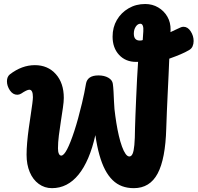

<svg xmlns="http://www.w3.org/2000/svg" viewBox="-20 -936 997 969"><path d="M242.3 13.6Q204.8 13.6 175.5 -7.9Q146.2 -29.3 130.2 -67.2Q114.1 -105.1 114.1 -155.1Q114.1 -182.9 117.1 -217.3Q120.1 -251.8 125.1 -287.9Q130.1 -324.1 135.1 -356.5Q140.1 -388.9 143.1 -412.7Q146.1 -436.4 146.1 -445.7Q146.1 -464.3 141.6 -473.8Q137.1 -483.2 128 -483.2Q116 -483.2 86.8 -463.6Q77.4 -457.8 67.3 -457.8Q44.8 -457.8 29.9 -480Q15.1 -502.2 15.1 -525.8Q15.1 -548.8 30 -560.9Q90.6 -607.2 155.8 -607.2Q221.4 -607.2 261.7 -562Q302 -516.8 302 -441.9Q302 -423.1 297.5 -392Q293 -360.9 287.3 -324.5Q281.6 -288.1 277.1 -252.5Q272.6 -216.9 272.6 -187.3Q272.6 -170.2 277 -160.4Q281.4 -150.7 289 -150.7Q302 -150.7 318.6 -182.4Q335.2 -214.2 354.8 -273.8Q374.3 -333.3 393.8 -415.2Q399.4 -439.2 405.1 -466Q410.7 -492.8 413.9 -513.1Q421.2 -555.4 476.8 -555.4Q506.2 -555.4 526.6 -543.8Q546.9 -532.1 549.4 -513.1Q551.7 -497.8 553 -473.1Q554.3 -448.3 555.3 -424.2Q556.2 -400 557.7 -385.6Q561.7 -350 567.2 -315.7Q572.7 -281.3 579.9 -250.6Q587.1 -219.8 595.7 -196.3Q604.2 -172.9 613.6 -159.6Q622.9 -146.3 632.9 -146.3Q643 -146.3 649.1 -159.8Q655.2 -173.2 658.1 -204.3Q661 -235.4 661.4 -288.7Q661.9 -311.8 663.5 -352.2Q665.1 -392.6 667.2 -441.2Q669.3 -489.8 671.7 -537.9Q674.1 -586.1 676.9 -623.8Q674.8 -623.6 672.3 -623.6Q669.8 -623.6 666.9 -623.6Q614 -623.6 581.1 -658.9Q548.2 -694.3 548.2 -751.1Q548.2 -798.3 569.8 -835.2Q591.4 -872.1 628.8 -893.9Q666.1 -915.8 712.7 -915.8Q749.1 -915.8 778.4 -898.5Q807.8 -881.2 824.7 -851.9Q841.6 -822.7 840.9 -785.4L840.4 -773.8Q853 -779.7 865.7 -785.8Q878.4 -792 890.8 -797.3Q898.3 -800.9 906 -800.9Q927.6 -800.9 942.4 -777.9Q957.2 -755 957.2 -728.9Q957.2 -714.4 951.9 -702.3Q946.6 -690.1 933.9 -683Q915.2 -672.1 892.3 -662.3Q869.3 -652.4 834.3 -639.9Q832.9 -602.4 830.8 -557.8Q828.7 -513.1 826.4 -466Q824.1 -418.9 822.2 -373.4Q820.3 -327.9 819.1 -288.3Q814.9 -133.9 775.6 -60.2Q736.3 13.6 655.3 13.6Q622.9 13.6 596.3 3.7Q569.8 -6.1 548.4 -26.9Q527 -47.7 510.4 -79.2Q493.9 -110.7 481.7 -154.2Q469.4 -197.8 461.3 -254.1Q431.9 -123 376.3 -54.7Q320.8 13.6 242.3 13.6ZM700.3 -733.8 703.3 -778.1Q704.6 -796.3 700.7 -806.3Q696.9 -816.2 688.4 -816.2Q675.1 -816.2 665.3 -801.6Q655.4 -787 655.4 -766.3Q655.4 -731.3 685.8 -731.3Q694.2 -731.3 700.3 -733.8Z"/></svg>

Font: Playpen Sans Thai
Style: Regular
Weight: 400
Designer: Sirin Gunkloy, Laura Meseguer, Veronika Burian, José Scaglione
Foundry: TypeTogether
Version: Version 2.000